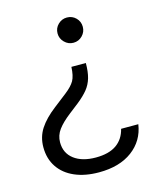

<svg xmlns="http://www.w3.org/2000/svg" viewBox="-106 -585 695 845"><g transform="rotate(-15 241.5 -162.5)"><path d="M308.3 -295Q308.3 -255 300.4 -227.5Q292.5 -200 275 -178.3Q257.5 -156.7 228.3 -133.3L183.3 -98.3Q146.7 -70 127.5 -44.2Q108.3 -18.3 108.3 13.3Q108.3 62.5 145 90.4Q181.7 118.3 244.2 118.3Q303.3 118.3 337.9 94.2Q372.5 70 383.3 25H461.7Q450.8 98.3 392.5 141.7Q334.2 185 240.8 185Q177.5 185 130.4 164.6Q83.3 144.2 57.5 105.8Q31.7 67.5 31.7 15Q31.7 -31.7 55.8 -68.8Q80 -105.8 126.7 -141.7L186.7 -188.3Q216.7 -211.7 228.8 -232.9Q240.8 -254.2 242.5 -295ZM279.2 -510Q303.3 -510 320 -493.3Q336.7 -476.7 336.7 -452.5Q336.7 -429.2 320 -412.1Q303.3 -395 279.2 -395Q255.8 -395 238.8 -412.1Q221.7 -429.2 221.7 -452.5Q221.7 -476.7 238.8 -493.3Q255.8 -510 279.2 -510Z"/></g></svg>

Font: Funnel Display Light
Style: Regular
Weight: 300
Designer: NORD ID, Kristian Moeller
Foundry: Dicotype
Version: Version 1.000